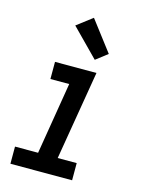

<svg xmlns="http://www.w3.org/2000/svg" viewBox="-116 -839 683 908"><g transform="rotate(15 225.0 -384.5)"><path d="M26 0V-84H139L197 -436H105V-520H308L235 -84H328V0ZM284 -578 153 -711 229 -769 341 -622Z"/></g></svg>

Font: Iosevka Etoile Medium Oblique
Style: Regular
Weight: 500
Italic angle: -9°
Designer: Belleve Invis
Foundry: Belleve Invis
Version: Version 15.5.2; ttfautohint (v1.8.4)